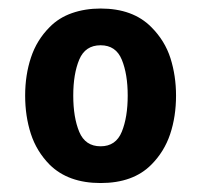

<svg xmlns="http://www.w3.org/2000/svg" viewBox="-20 -582 460 439"><path d="M382.5 -363.5Q382.5 -315.5 369 -275.2Q355.5 -235 326 -205.5Q284.5 -163.5 210 -163.5Q136 -163.5 93.5 -205.5Q63.5 -236 50.5 -276.2Q37.5 -316.5 37.5 -363.5Q37.5 -410.5 50.8 -450.5Q64 -490.5 93.5 -520Q114.5 -541.5 144.5 -552Q174.5 -562.5 210 -562.5Q284 -562.5 326 -520Q357 -489 369.8 -448.8Q382.5 -408.5 382.5 -363.5ZM147.5 -363.5Q147.5 -313.5 161.2 -280.5Q175 -247.5 210 -247.5Q245 -247.5 258.5 -280.8Q272 -314 272 -363.5Q272 -412.5 258.5 -445.5Q245 -478.5 210 -478.5Q175 -478.5 161.2 -445.8Q147.5 -413 147.5 -363.5Z"/></svg>

Font: Signika SC SemiBold
Style: Regular
Weight: 600
Designer: Anna Giedryś
Foundry: Anna Giedryś
Version: Version 2.000; ttfautohint (v1.8.3) -l 8 -r 50 -G 200 -x 9 -